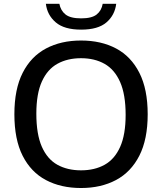

<svg xmlns="http://www.w3.org/2000/svg" viewBox="-20 -958 834 988"><path d="M397 9.5Q293.5 9.5 216.2 -31.5Q139 -72.5 96.5 -156.5Q54 -240.5 54 -370Q54 -499.5 96.8 -583.5Q139.5 -667.5 216.8 -708.5Q294 -749.5 397 -749.5Q500.5 -749.5 577.5 -708.5Q654.5 -667.5 697.2 -583.2Q740 -499 740 -370Q740 -241 697 -156.8Q654 -72.5 576.8 -31.5Q499.5 9.5 397 9.5ZM397 -81.5Q467 -81.5 518.5 -110.2Q570 -139 598.2 -202Q626.5 -265 626.5 -367Q626.5 -472 598 -536.2Q569.5 -600.5 518 -629.5Q466.5 -658.5 397 -658.5Q327.5 -658.5 275.8 -630Q224 -601.5 195.5 -538.5Q167 -475.5 167 -373Q167 -267.5 195.2 -203.2Q223.5 -139 275.2 -110.2Q327 -81.5 397 -81.5ZM397.5 -805.5Q310.5 -805.5 266.8 -843Q223 -880.5 216 -938.5H285.5Q292 -903.5 317.2 -883.5Q342.5 -863.5 397.5 -863.5Q452.5 -863.5 477.5 -883.5Q502.5 -903.5 508.5 -938.5H578Q571 -880 527.8 -842.8Q484.5 -805.5 397.5 -805.5Z"/></svg>

Font: Encode Sans SmExp Md
Style: Regular
Weight: 500
Width: 6
Designer: Multiple Designers
Foundry: Impallari Type
Version: Version 3.002; ttfautohint (v1.8.3) -l 8 -r 50 -G 200 -x 14 